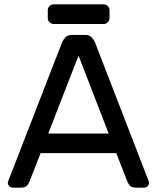

<svg xmlns="http://www.w3.org/2000/svg" viewBox="-20 -860 720 880"><path d="M16 0ZM513 -158H166L114 -25Q111 -17 103 -8.5Q95 0 75 0H38Q29 0 22.5 -6.5Q16 -13 16 -22Q16 -27 20 -36L265 -667Q270 -678 280 -689Q290 -700 310 -700H370Q390 -700 400 -689Q410 -678 415 -667L659 -36Q663 -27 663 -22Q663 -13 656.5 -6.5Q650 0 641 0H604Q584 0 576 -8.5Q568 -17 565 -25ZM201 -248H478L340 -605ZM226 -750Q215 -750 207 -758Q199 -766 199 -777V-813Q199 -824 207 -832Q215 -840 226 -840H455Q466 -840 474 -832Q482 -824 482 -813V-777Q482 -766 474 -758Q466 -750 455 -750Z"/></svg>

Font: Rubik
Style: Regular
Weight: 400
Designer: Hubert & Fischer
Foundry: Hubert & Fischer
Version: Version 1.002; ttfautohint (v1.6)